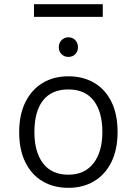

<svg xmlns="http://www.w3.org/2000/svg" viewBox="-20 -889 656 921"><path d="M308 12Q237.5 12 184.5 -19.2Q131.5 -50.5 101.8 -110.2Q72 -170 72 -255Q72 -339 101.8 -399Q131.5 -459 184.5 -491Q237.5 -523 308 -523Q378.5 -523 431.8 -491.8Q485 -460.5 514.5 -400.8Q544 -341 544 -256Q544 -172 514.5 -112Q485 -52 431.8 -20Q378.5 12 308 12ZM308 -51Q385.5 -51 428.2 -105.5Q471 -160 471 -256Q471 -351.5 429.8 -405.8Q388.5 -460 308 -460Q228 -460 186.5 -407.5Q145 -355 145 -255Q145 -160 186.5 -105.5Q228 -51 308 -51ZM308 -616Q288.5 -616 275.2 -629.2Q262 -642.5 262 -662Q262 -682.5 275.2 -696.2Q288.5 -710 308 -710Q328.5 -710 341.2 -696.2Q354 -682.5 354 -662Q354 -642.5 341.2 -629.2Q328.5 -616 308 -616ZM143 -808V-869H473V-808Z"/></svg>

Font: Overpass Mono Light Light
Style: Regular
Weight: 300
Monospace: yes
Version: Version 4.000